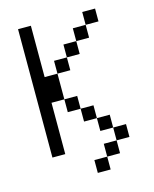

<svg xmlns="http://www.w3.org/2000/svg" viewBox="-113 -701 726 903"><g transform="rotate(-15 250.0 -250.0)"><path d="M125 -375H187.5V-250H125V0H62.5V-625H125ZM187.5 -250H250V-187.5H187.5ZM187.5 -437.5H250V-375H187.5ZM250 62.5H312.5V125H250ZM250 -187.5H312.5V-125H250ZM250 -500H312.5V-437.5H250ZM312.5 0H375V62.5H312.5ZM312.5 -125H375V-62.5H312.5ZM312.5 -562.5H375V-500H312.5ZM375 -62.5H437.5V0H375ZM375 -625H437.5V-562.5H375Z"/></g></svg>

Font: 寒蝉点阵体 16px
Style: Regular
Weight: 400
Designer: Designed by Warren2060
Foundry: ChillType
Version: Version 1.000